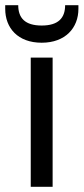

<svg xmlns="http://www.w3.org/2000/svg" viewBox="-49 -717 321 737"><path d="M153 0V-496H69V0ZM111 -553C202 -553 252 -610 252 -683V-697H201C201 -648 175 -619 111 -619C47 -619 21 -648 21 -697H-29V-683C-29 -610 19 -553 111 -553Z"/></svg>

Font: Rootstock Sans Body
Style: Regular
Weight: 400
Designer: Colophon Foundry, Jonny Pinhorn
Foundry: Colophon Foundry
Version: Version 1.200;FEAKit 1.0